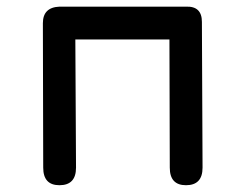

<svg xmlns="http://www.w3.org/2000/svg" viewBox="-20 -524 687 566"><path d="M155.3 -504.4Q106.4 -502.4 106.4 -455.6L107.4 -29.8Q107.4 22 155.3 22Q204.1 22 204.1 -29.8L202.1 -407.7H479.5Q480 -218.8 480.5 -29.8Q480.5 22 528.3 22Q577.1 22 577.1 -29.8L575.2 -459.5Q575.2 -506.3 528.3 -504.4Q526.9 -504.4 525.4 -504.4Q522.9 -504.4 520.5 -504.4H165Q164.1 -504.4 163.1 -504.4Q159.2 -504.4 155.3 -504.4Z"/></svg>

Font: Comic Relief
Style: Regular
Weight: 400
Designer: Jeff Davis
Foundry: Loudifier
Version: Version 1.200; ttfautohint (v1.8.4.7-5d5b)